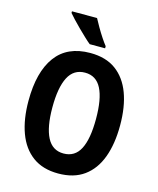

<svg xmlns="http://www.w3.org/2000/svg" viewBox="-135 -1028 929 1131"><g transform="rotate(15 329.0 -462.0)"><path d="M609 -358Q609 -245 578.5 -162.5Q548 -80 486 -35Q424 10 329 10Q235 10 173 -35.5Q111 -81 80.5 -164Q50 -247 50 -359Q50 -535 120 -630Q190 -725 330 -725Q425 -725 486.5 -680Q548 -635 578.5 -553Q609 -471 609 -358ZM196 -358Q196 -238 228.5 -175Q261 -112 329 -112Q398 -112 430 -174Q462 -236 462 -358Q462 -480 430 -542.5Q398 -605 330 -605Q261 -605 228.5 -542Q196 -479 196 -358ZM314 -934Q325 -913 341.5 -884.5Q358 -856 375.5 -829.5Q393 -803 406 -787V-774H312Q297 -786 276 -806Q255 -826 232.5 -848Q210 -870 191 -890.5Q172 -911 161 -924V-934Z"/></g></svg>

Font: Noto Sans Gurmukhi UI Condensed
Style: Bold
Weight: 700
Width: 3
Designer: Jelle Bosma - Monotype Design Team
Foundry: Monotype Imaging Inc.
Version: Version 2.004; ttfautohint (v1.8.4.7-5d5b)